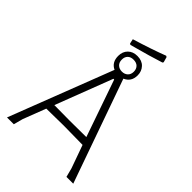

<svg xmlns="http://www.w3.org/2000/svg" viewBox="-255 -977 1078 1078"><g transform="rotate(45 283.5 -438.5)"><path d="M403 -877 410 -873 419 -841 415 -835Q351 -814 218 -778L211 -782L205 -810Q320 -845 403 -877ZM290 -762Q327 -762 347.5 -740Q368 -718 368 -686Q368 -635 324 -616L542 0H488L474 -54L425 -191L274 -193L137 -191L85 -56L70 0H16L254 -616Q213 -635 213 -686Q213 -720 234 -741Q255 -762 290 -762ZM289 -732Q267 -732 254.5 -719.5Q242 -707 242 -686Q242 -663 255.5 -650.5Q269 -638 290 -638Q311 -638 324.5 -650.5Q338 -663 338 -685Q338 -706 325.5 -719Q313 -732 289 -732ZM285 -576 155 -237 280 -236 409 -237 291 -576Z"/></g></svg>

Font: Alegreya Sans SC Light
Style: Regular
Weight: 300
Designer: Juan Pablo del Peral
Foundry: Huerta Tipografica
Version: Version 2.007